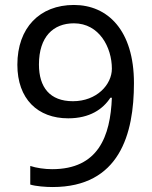

<svg xmlns="http://www.w3.org/2000/svg" viewBox="-20 -744 612 774"><path d="M520 -409C520 -622 414 -724 278 -724C140 -724 50 -632 50 -483C50 -345 132 -267 255 -267C342 -267 395 -304 425 -350H431C425 -194 376 -62 190 -62C160 -62 126 -67 102 -75V0C124 7 165 10 192 10C462 10 520 -204 520 -409ZM278 -650C380 -650 431 -553 431 -467C431 -403 370 -336 274 -336C181 -336 137 -392 137 -484C137 -596 195 -650 278 -650Z"/></svg>

Font: Noto Sans Kayah Li
Style: Regular
Weight: 400
Designer: Monotype Design Team, Sérgio Martins
Foundry: Monotype Imaging Inc.
Version: Version 2.002